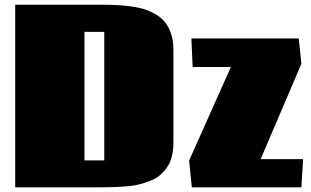

<svg xmlns="http://www.w3.org/2000/svg" viewBox="-20 -799 1326 819"><path d="M44.9 0ZM796.4 -634.8H1254.4L1265.6 -526.9L1091.8 -120.1H1272.9L1265.6 0H798.3L786.6 -113.8L964.8 -513.2H801.8ZM719.7 -587.9V-191.9Q719.7 -159.2 713.1 -132.3Q706.5 -105.5 693.1 -86.2Q679.7 -66.9 663.3 -52.5Q647 -38.1 623.5 -28.8Q600.1 -19.5 577.9 -13.4Q555.7 -7.3 525.6 -4.6Q495.6 -2 471.2 -1Q446.8 0 414.1 0H44.9V-778.8H414.1Q451.2 -778.8 480 -777.3Q508.8 -775.9 542 -771.2Q575.2 -766.6 599.6 -758.3Q624 -750 647.7 -735.6Q671.4 -721.2 686.3 -701.4Q701.2 -681.6 710.4 -652.8Q719.7 -624 719.7 -587.9ZM340.3 -114.7H424.8V-663.1H340.3Z"/></svg>

Font: Coda ExtraBold
Style: Regular
Weight: 800
Version: Version 2.001; ttfautohint (v0.8) -r 50 -G 200 -x